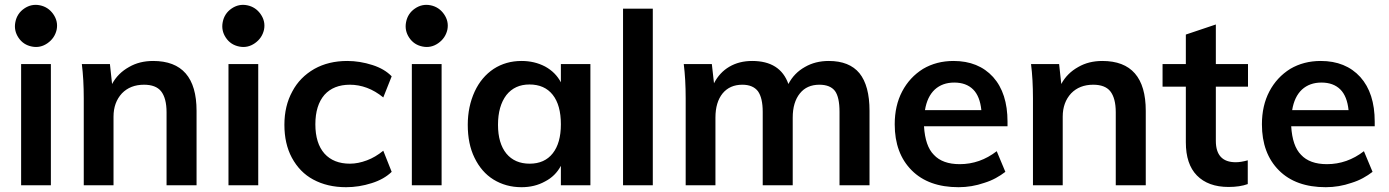

<svg xmlns="http://www.w3.org/2000/svg" viewBox="-20 -772 5786 800"><path d="M68 0V-505H192V0ZM113 -578Q148 -571 178 -592Q208 -613 216 -648Q223 -683 202 -713Q181 -743 146 -750Q111 -757 81 -736.5Q51 -716 44 -680Q37 -645 57 -615Q77 -585 113 -578Z M618 -518Q799 -518 799 -310V0H674V-304Q674 -363 651 -392Q629 -419 580 -419Q523 -419 488 -383Q453 -345 453 -286V0H329V-362Q329 -402 327 -437.5Q325 -473 321 -505H438L447 -422Q471 -467 518 -493Q561 -518 618 -518Z M932 0V-505H1056V0ZM977 -578Q1012 -571 1042 -592Q1072 -613 1080 -648Q1087 -683 1066 -713Q1045 -743 1010 -750Q975 -757 945 -736.5Q915 -716 908 -680Q901 -645 921 -615Q941 -585 977 -578Z M1422 8Q1344 8 1285 -24Q1229 -54 1196 -115Q1165 -173 1165 -252Q1165 -331 1198 -391Q1229 -450 1290 -485Q1349 -518 1427 -518Q1479 -518 1532 -501Q1582 -485 1612 -454L1577 -366Q1544 -393 1509 -406Q1474 -419 1438 -419Q1370 -419 1332 -377Q1294 -333 1294 -254Q1294 -175 1332 -132Q1370 -90 1438 -90Q1472 -90 1509 -104Q1544 -117 1577 -144L1612 -56Q1580 -25 1529 -9Q1476 8 1422 8Z M1696 0V-505H1820V0ZM1741 -578Q1776 -571 1806 -592Q1836 -613 1844 -648Q1851 -683 1830 -713Q1809 -743 1774 -750Q1739 -757 1709 -736.5Q1679 -716 1672 -680Q1665 -645 1685 -615Q1705 -585 1741 -578Z M2440 -505V0H2317V-81Q2294 -38 2251 -16Q2208 8 2153 8Q2088 8 2036 -24Q1986 -55 1957 -115Q1929 -172 1929 -252Q1929 -328 1958 -391Q1986 -451 2037 -485Q2088 -518 2153 -518Q2207 -518 2251 -495Q2295 -471 2317 -429V-505ZM2187 -90Q2249 -90 2283 -133Q2317 -176 2317 -254Q2317 -334 2283 -377Q2249 -420 2186 -420Q2125 -420 2090 -376Q2055 -330 2055 -252Q2055 -175 2090 -132Q2125 -90 2187 -90Z M2576 0V-736H2700V0Z M3433 -518Q3519 -518 3561 -467Q3603 -415 3603 -310V0H3478V-306Q3478 -367 3459 -393Q3439 -419 3394 -419Q3342 -419 3313 -383Q3283 -346 3283 -282V0H3158V-306Q3158 -364 3138 -392Q3117 -419 3073 -419Q3021 -419 2991 -383Q2961 -346 2961 -282V0H2837V-362Q2837 -402 2835 -437.5Q2833 -473 2829 -505H2946L2955 -425Q2978 -470 3019 -494Q3060 -518 3114 -518Q3231 -518 3265 -422Q3289 -468 3334 -493Q3377 -518 3433 -518Z M4178 -246H3830Q3835 -163 3871 -127Q3907 -88 3979 -88Q4063 -88 4133 -142L4169 -56Q4151 -42 4129 -30Q4107 -18 4081 -10Q4029 8 3974 8Q3849 8 3779 -62Q3708 -133 3708 -254Q3708 -332 3739 -391Q3770 -450 3826 -485Q3882 -518 3953 -518Q4057 -518 4118 -451Q4178 -384 4178 -265ZM3956 -428Q3907 -428 3875 -399Q3843 -369 3834 -313H4069Q4063 -371 4035 -399Q4006 -428 3956 -428Z M4573 -518Q4754 -518 4754 -310V0H4629V-304Q4629 -363 4606 -392Q4584 -419 4535 -419Q4478 -419 4443 -383Q4408 -345 4408 -286V0H4284V-362Q4284 -402 4282 -437.5Q4280 -473 4276 -505H4393L4402 -422Q4426 -467 4473 -493Q4516 -518 4573 -518Z M5046 -411V-185Q5046 -96 5129 -96Q5150 -96 5179 -104V-5Q5146 7 5099 7Q5014 7 4967 -41Q4921 -88 4921 -179V-411H4824V-505H4921V-628L5046 -670V-505H5180V-411Z M5708 -246H5360Q5365 -163 5401 -127Q5437 -88 5509 -88Q5593 -88 5663 -142L5699 -56Q5681 -42 5659 -30Q5637 -18 5611 -10Q5559 8 5504 8Q5379 8 5309 -62Q5238 -133 5238 -254Q5238 -332 5269 -391Q5300 -450 5356 -485Q5412 -518 5483 -518Q5587 -518 5648 -451Q5708 -384 5708 -265ZM5486 -428Q5437 -428 5405 -399Q5373 -369 5364 -313H5599Q5593 -371 5565 -399Q5536 -428 5486 -428Z"/></svg>

Font: PRinguin Sans
Style: Bold
Weight: 700
Designer: Vernon Adams
Foundry: Vernon Adams
Version: ""